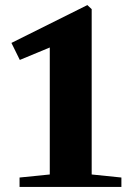

<svg xmlns="http://www.w3.org/2000/svg" viewBox="-20 -736 524 756"><path d="M57 0V-37L176 -49V-549L58 -500L25 -567L324 -716L341 -700V-49L458 -37V0Z"/></svg>

Font: Wittgenstein Extrabold
Style: Regular
Weight: 800
Designer: Jörg Drees
Foundry: Jörg Drees
Version: Version 1.303; ttfautohint (v1.8.4.7-5d5b)